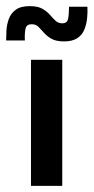

<svg xmlns="http://www.w3.org/2000/svg" viewBox="-53 -606 305 626"><path d="M48 0V-411H150V0ZM-33 -474Q-33 -488 -32 -506.5Q-31 -525 -24.5 -543.5Q-18 -562 -2 -574Q14 -586 44 -586Q70 -586 85 -577.5Q100 -569 109.5 -558Q119 -547 128 -538.5Q137 -530 150 -530Q166 -530 169 -544.5Q172 -559 172 -584H232Q233 -566 231 -546.5Q229 -527 222 -509.5Q215 -492 199 -481.5Q183 -471 156 -471Q130 -471 115 -479.5Q100 -488 90.5 -499Q81 -510 72.5 -518.5Q64 -527 50 -527Q34 -527 30.5 -513.5Q27 -500 28 -474Z"/></svg>

Font: Darker Grotesque Light
Style: Bold
Weight: 700
Version: Version 1.000;gftools[0.9.28]